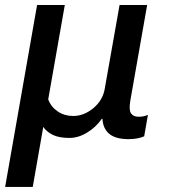

<svg xmlns="http://www.w3.org/2000/svg" viewBox="-49 -534 671 757"><path d="M-28.8 203.1H80.1L121.6 -33.7Q133.8 -15.1 158.2 -2.7Q182.6 9.8 225.1 9.8Q260.3 9.8 295.2 -11.7Q330.1 -33.2 352.1 -65.4H355Q356.9 -26.9 382.1 -6.1Q407.2 14.6 458 14.6Q477.5 14.6 493.2 11.5Q508.8 8.3 519.5 3.4L534.2 -81.1Q525.4 -77.1 516.4 -75.4Q507.3 -73.7 497.6 -73.7Q476.6 -73.7 467.5 -87.2Q458.5 -100.6 464.8 -137.2L531.2 -514.2H422.4L363.8 -183.1Q356 -138.2 318.8 -107.4Q281.7 -76.7 239.3 -76.7Q205.1 -76.7 178.5 -94.7Q151.9 -112.8 141.1 -142.1L206.5 -514.2H97.2Z"/></svg>

Font: Roboto Flex
Style: wght 500 wdth 100 opsz 14.0 GRAD 0.00 slnt -10.00 XTRA 468 XOPQ 96 YOPQ 79 YTLC 514 YTUC 712 YTAS 750 YTDE -203.00 YTFI 738
Weight: 500
Italic angle: -10°
Designer: Berlow after Robertson
Foundry: Google
Version: Version 3.100